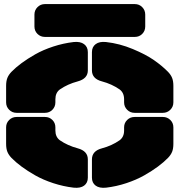

<svg xmlns="http://www.w3.org/2000/svg" viewBox="-20 -910 875 936"><path d="M688 -838.9V-780.8Q688 -759.3 673.3 -744.6Q658.7 -730 637.2 -730H199.2Q177.7 -730 162.8 -744.6Q147.9 -759.3 147.9 -780.8V-838.9Q147.9 -860.4 162.8 -875.2Q177.7 -890.1 199.2 -890.1H637.2Q658.7 -890.1 673.3 -875.2Q688 -860.4 688 -838.9ZM250 -425.8V-411.1Q250 -389.6 235.4 -374.8Q220.7 -359.9 199.2 -359.9H61Q39.6 -359.9 24.7 -374.8Q9.8 -389.6 9.8 -411.1V-491.2Q9.8 -514.6 15.9 -530Q22 -545.4 36.1 -560.1Q56.6 -581.1 85.2 -602.3Q113.8 -623.5 152.1 -645.3Q190.4 -667 239.5 -683.1Q288.6 -699.2 338.9 -705.1Q371.6 -708.5 389.9 -694.8Q408.2 -681.2 408.2 -655.8V-566.9Q408.2 -526.4 358.9 -513.2Q309.6 -500 272 -474.1Q250 -458 250 -425.8ZM585 -411.1V-425.8Q585 -458 563 -474.1Q524.9 -500.5 477.1 -513.2Q428.2 -525.9 428.2 -566.9V-655.8Q428.2 -681.2 446.3 -694.8Q464.4 -708.5 497.1 -705.1Q563 -697.8 627 -671.1Q690.9 -644.5 730.5 -616.9Q770 -589.4 798.8 -560.1Q813 -545.4 819.1 -530Q825.2 -514.6 825.2 -491.2V-411.1Q825.2 -389.6 810.3 -374.8Q795.4 -359.9 773.9 -359.9H636.2Q614.7 -359.9 599.9 -374.8Q585 -389.6 585 -411.1ZM250 -289.1V-273.9Q250 -242.2 272 -226.1Q309.6 -200.2 358.9 -187Q408.2 -173.8 408.2 -132.8V-43.9Q408.2 -18.6 390.1 -5.1Q372.1 8.3 338.9 4.9Q288.6 -1 239.5 -17.1Q190.4 -33.2 152.1 -54.9Q113.8 -76.7 85.2 -97.9Q56.6 -119.1 36.1 -140.1Q22 -154.8 15.9 -170.2Q9.8 -185.5 9.8 -209V-289.1Q9.8 -310.5 24.7 -325.2Q39.6 -339.8 61 -339.8H199.2Q220.7 -339.8 235.4 -325.2Q250 -310.5 250 -289.1ZM585 -273.9V-289.1Q585 -310.5 599.9 -325.2Q614.7 -339.8 636.2 -339.8H773.9Q795.4 -339.8 810.3 -325.2Q825.2 -310.5 825.2 -289.1V-209Q825.2 -185.5 819.1 -170.2Q813 -154.8 798.8 -140.1Q778.3 -119.1 749.8 -97.9Q721.2 -76.7 682.9 -54.9Q644.5 -33.2 595.9 -17.1Q547.4 -1 497.1 4.9Q464.4 8.3 446.3 -5.1Q428.2 -18.6 428.2 -43.9V-132.8Q428.2 -174.3 477.1 -187Q524.9 -199.7 563 -226.1Q585 -242.2 585 -273.9Z"/></svg>

Font: Nastup Soft
Style: Regular
Weight: 400
Designer: Maksym Kobuzan
Foundry: Zakznak
Version: Version 1.020;hotconv 1.0.109;makeotfexe 2.5.65596